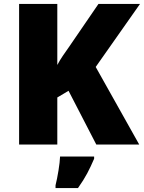

<svg xmlns="http://www.w3.org/2000/svg" viewBox="-20 -734 731 975"><path d="M687 0H469L328 -273L271 -239V0H77V-714H271V-404Q283 -427 299 -450.5Q315 -474 330 -495L480 -714H691L466 -394ZM458 72Q441 112 423 146Q405 180 376 221H262V207Q270 175 277 132Q284 89 285 61H458Z"/></svg>

Font: Noto Kufi Arabic Black
Style: Regular
Weight: 900
Designer: Monotype Design Team, David Williams, Khaled Hosny
Foundry: Google LLC
Version: Version 2.109; ttfautohint (v1.8.4.7-5d5b)